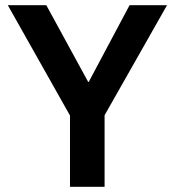

<svg xmlns="http://www.w3.org/2000/svg" viewBox="-20 -718 672 738"><path d="M382 0V-275L622 -698H478L321 -403H319L158 -698H10L249 -274V0Z"/></svg>

Font: Braiins Sans SemiBold
Style: Regular
Weight: 600
Designer: Mike Abbink, Paul van der Laan, Pieter van Rosmalen, Jiri Chlebus, Lubos Buracinsky
Foundry: Bold Monday, Sudetype
Version: Version 1.000;hotconv 1.0.109;makeotfexe 2.5.65596